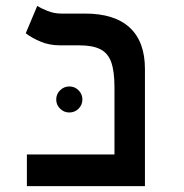

<svg xmlns="http://www.w3.org/2000/svg" viewBox="-20 -632 626 652"><path d="M368.7 0V-335.9Q368.7 -390.1 357.7 -420.9Q346.7 -451.7 320.6 -464.8Q294.4 -478 250.5 -478H185.1Q147.9 -478 118.2 -490.5Q88.4 -502.9 67.4 -519L106.4 -611.8Q117.7 -604.5 140.6 -595.2Q163.6 -585.9 187.5 -585.9H269Q369.1 -585.9 420.7 -538.1Q472.2 -490.2 472.2 -397.9V0ZM71.3 0V-107.4H470.7V0ZM215.3 -250Q197.3 -250 184.1 -262.9Q170.9 -275.9 170.9 -293.9Q170.9 -312.5 184.1 -325.4Q197.3 -338.4 215.3 -338.4Q233.9 -338.4 246.8 -325.4Q259.8 -312.5 259.8 -293.9Q259.8 -275.9 246.8 -262.9Q233.9 -250 215.3 -250Z"/></svg>

Font: Cascadia Code Medium
Style: Regular
Weight: 500
Monospace: yes
Designer: Aaron Bell
Foundry: Saja Typeworks
Version: Version 2407.024